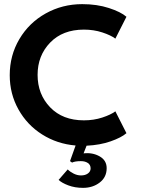

<svg xmlns="http://www.w3.org/2000/svg" viewBox="-20 -692 680 927"><path d="M385 -111Q432.5 -111 473.8 -124.5Q515 -138 537 -154.5L590.5 -49Q565.5 -27.5 514 -9.5Q462.5 8.5 398 11.5L383.5 48.5Q426.5 43.5 460.8 62.8Q495 82 495 120Q495 163.5 461.5 189.2Q428 215 381 215Q341.5 215 309.8 203Q278 191 263 176.5L307 126Q317.5 137 335.2 146Q353 155 371 155Q391.5 155 404.5 145.5Q417.5 136 417.5 121Q417.5 104 404.2 95Q391 86 370.5 86Q342 86 328 93L318 86L345 10.5Q256 3 183.5 -42.8Q111 -88.5 69 -163.8Q27 -239 27 -329Q27 -424.5 73.5 -503.2Q120 -582 200.5 -627Q281 -672 377 -672Q448.5 -672 506 -653.2Q563.5 -634.5 590.5 -611L537 -505.5Q515 -522 473.8 -535.5Q432.5 -549 385 -549Q282.5 -549 222 -486.2Q161.5 -423.5 161.5 -330.5Q161.5 -237 222 -174Q282.5 -111 385 -111Z"/></svg>

Font: League Spartan SemiBold
Style: Regular
Weight: 600
Foundry: The League of Moveable Type
Version: Version 2.002